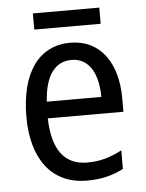

<svg xmlns="http://www.w3.org/2000/svg" viewBox="-51 -717 583 769"><g transform="rotate(-5 241.0 -333.0)"><path d="M377 -676H110V-611H377ZM249 -546C123 -546 48 -444 48 -265C48 -99 124 10 268 10C326 10 370 -1 415 -24V-99C368 -74 327 -62 275 -62C184 -62 136 -126 133 -252H437V-307C437 -446 371 -546 249 -546ZM248 -477C321 -477 354 -408 354 -319H135C141 -423 181 -477 248 -477Z"/></g></svg>

Font: Noto Sans Oriya Cond
Style: Regular
Weight: 400
Width: 3
Designer: Amélie Bonet and Sol Matas
Foundry: Google LLC
Version: Version 2.006